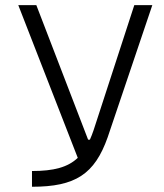

<svg xmlns="http://www.w3.org/2000/svg" viewBox="-20 -713 626 733"><path d="M102.1 0C267.6 0 341.3 -47.9 391.1 -189L561.5 -693.4H492.7L337.4 -216.3C333 -203.1 328.1 -190.9 323.2 -179.7H316.4L118.7 -693.4H49.8L276.9 -110.4C238.8 -74.2 185.1 -60.1 102.1 -60.1Z"/></svg>

Font: Cascadia Mono Light
Style: Regular
Weight: 300
Monospace: yes
Designer: Aaron Bell
Foundry: Saja Typeworks
Version: Version 2404.023